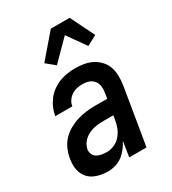

<svg xmlns="http://www.w3.org/2000/svg" viewBox="-187 -864 873 972"><g transform="rotate(-30 250.0 -377.5)"><path d="M157 8Q136 8 116 4.5Q96 1 77.5 -7.5Q59 -16 45.5 -30.5Q32 -45 25 -63.5Q18 -82 17 -102.5Q16 -123 20 -145Q24 -171 35 -196.5Q46 -222 65 -242.5Q84 -263 109 -277Q134 -291 160 -299Q186 -307 212.5 -310Q239 -313 265 -313H335L340 -347Q341 -352 341.5 -358Q342 -364 342 -369Q342 -385 336.5 -399Q331 -413 319.5 -422.5Q308 -432 293.5 -436Q279 -440 263 -440Q247 -440 230.5 -436.5Q214 -433 199.5 -423.5Q185 -414 175 -399.5Q165 -385 163 -369V-368H63V-369Q67 -392 76.5 -414Q86 -436 101 -455.5Q116 -475 136.5 -489.5Q157 -504 179 -512.5Q201 -521 224 -524.5Q247 -528 270 -528Q296 -528 322 -523.5Q348 -519 370 -507.5Q392 -496 409 -477.5Q426 -459 434 -435.5Q442 -412 442.5 -385.5Q443 -359 439 -332L384 0H283L297 -89Q287 -69 272.5 -50.5Q258 -32 240 -18.5Q222 -5 200 1.5Q178 8 157 8ZM200 -80Q222 -80 244 -90Q266 -100 281 -118Q296 -136 304.5 -158Q313 -180 316 -202L320 -225H265Q250 -225 235.5 -224Q221 -223 206 -219.5Q191 -216 177 -209.5Q163 -203 151 -193Q139 -183 131 -169.5Q123 -156 120 -142Q118 -126 124 -112.5Q130 -99 142.5 -92Q155 -85 170 -82.5Q185 -80 200 -80ZM199 -587 149 -628 265 -763H375L444 -623L386 -592L310 -699Z"/></g></svg>

Font: Iosevka Term Curly SmBd Obl
Style: Regular
Weight: 600
Italic angle: -9°
Designer: Belleve Invis
Foundry: Belleve Invis
Version: Version 32.3.0